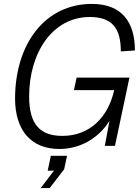

<svg xmlns="http://www.w3.org/2000/svg" viewBox="-20 -746 716 982"><path d="M284 16C398 16 490 -47 540 -128L516 0H568L642 -349H372L358 -285H564C533 -146 439 -51 299 -51C186 -51 129 -109 129 -252C129 -477 249 -659 439 -659C555 -659 598 -600 598 -483L670 -488C670 -633 603 -726 450 -726C211 -726 58 -523 57 -243C57 -78 140 16 284 16ZM188 216H234L308 120L323 51H240L224 127H256Z"/></svg>

Font: Geist Light
Style: Italic
Weight: 300
Italic angle: -12°
Designer: Basement.studio, Andrés Briganti, Mateo Zaragoza
Foundry: Basement.studio, Vercel, Andrés Briganti, Guido Ferreyra, Mateo Zaragoza
Version: Version 1.500